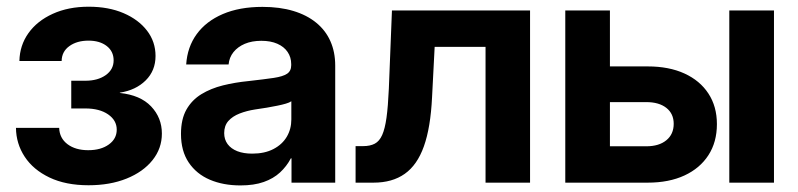

<svg xmlns="http://www.w3.org/2000/svg" viewBox="-20 -547 2391 575"><path d="M245.1 7.8Q176.8 7.8 128.2 -15.4Q79.6 -38.6 54 -77.6Q28.3 -116.7 27.8 -164.1H157.2Q158.2 -133.3 182.1 -115.2Q206.1 -97.2 244.1 -97.2Q282.2 -97.2 305.9 -114.3Q329.6 -131.3 329.6 -158.7Q329.6 -186.5 304 -204.3Q278.3 -222.2 235.4 -222.2H193.4V-305.2H235.4Q272.9 -305.2 296.6 -322Q320.3 -338.9 320.3 -366.2Q320.3 -393.1 299.6 -409.2Q278.8 -425.3 245.1 -425.3Q210.4 -425.3 187.7 -408.9Q165 -392.6 164.6 -364.3H38.1Q39.1 -411.1 65.2 -447.8Q91.3 -484.4 137.9 -505.6Q184.6 -526.9 245.6 -526.9Q305.2 -526.9 350.1 -507.6Q395 -488.3 420.4 -455.1Q445.8 -421.9 445.8 -379.4Q445.8 -335.4 416.3 -306.2Q386.7 -276.9 338.9 -269.5V-268.6Q400.4 -262.2 432.6 -228.3Q464.8 -194.3 464.8 -147Q464.8 -102.5 436.8 -67.4Q408.7 -32.2 359.1 -12.2Q309.6 7.8 245.1 7.8Z M700.2 8.3Q648.4 8.3 608.4 -8.8Q568.4 -25.9 545.2 -60.3Q522 -94.7 522 -146Q522 -189.9 538.3 -218.8Q554.7 -247.6 583 -264.9Q611.3 -282.2 647.7 -291.3Q684.1 -300.3 724.1 -304.2Q772 -309.6 799.8 -313.7Q827.6 -317.9 839.8 -326.2Q852.1 -334.5 852.1 -351.6V-355Q852.1 -375.5 841.3 -391.4Q830.6 -407.2 810.5 -416Q790.5 -424.8 762.7 -424.8Q734.4 -424.8 713.1 -415.8Q691.9 -406.7 679.2 -390.9Q666.5 -375 664.6 -354H537.6Q541 -406.2 569.1 -444.8Q597.2 -483.4 647.2 -504.9Q697.3 -526.4 766.1 -526.4Q817.9 -526.4 858.4 -514.2Q898.9 -502 927 -479Q955.1 -456.1 969.5 -423.6Q983.9 -391.1 983.9 -350.6V0H853V-72.8H851.1Q838.4 -48.8 818.6 -30.5Q798.8 -12.2 769.8 -2Q740.7 8.3 700.2 8.3ZM735.4 -86.9Q772.5 -86.9 798.8 -100.6Q825.2 -114.3 838.9 -137.5Q852.5 -160.6 852.5 -189.5V-243.7Q846.7 -239.7 835.9 -236.6Q825.2 -233.4 810.8 -230.5Q796.4 -227.5 779.3 -224.6Q762.2 -221.7 744.1 -219.2Q718.8 -215.3 697.5 -207Q676.3 -198.7 663.8 -184.6Q651.4 -170.4 651.4 -148.4Q651.4 -129.4 661.6 -115.5Q671.9 -101.6 690.7 -94.2Q709.5 -86.9 735.4 -86.9Z M1044.9 0V-109.4H1067.4Q1088.4 -109.4 1102.3 -116.7Q1116.2 -124 1124.5 -142.6Q1132.8 -161.1 1137.5 -194.6Q1142.1 -228 1144.5 -281.2L1153.8 -515.6H1567.4V0H1434.1V-406.7H1281.7L1273.9 -255.4Q1269.5 -165 1249.5 -108.9Q1229.5 -52.7 1192.1 -26.4Q1154.8 0 1098.6 0Z M1763.2 -348.1H1919.9Q1983.4 -348.1 2029.8 -326.9Q2076.2 -305.7 2101.6 -266.8Q2127 -228 2127 -175.3Q2127 -121.6 2101.6 -82.3Q2076.2 -43 2029.8 -21.5Q1983.4 0 1919.9 0H1672.9V-515.6H1806.6V-108.9H1915.5Q1953.6 -108.9 1975.6 -127Q1997.6 -145 1997.6 -176.3Q1997.6 -206.5 1975.6 -223.9Q1953.6 -241.2 1915.5 -241.2H1763.2ZM2164.1 0V-515.6H2297.9V0Z"/></svg>

Font: Inter Cardless Display
Style: Bold
Weight: 700
Designer: Rasmus Andersson
Foundry: rsms
Version: Version 4.001;git-9221beed3